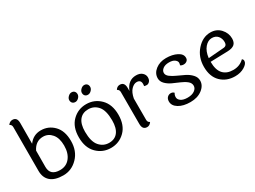

<svg xmlns="http://www.w3.org/2000/svg" viewBox="-48 -1376 2658 2002"><g transform="rotate(-30 1281.0 -375.5)"><path d="M288 -57Q363 -57 407 -112Q451 -167 451 -258Q451 -349 409 -398.5Q367 -448 305 -448Q215 -448 171 -358L170 -162Q170 -57 288 -57ZM171 -441Q226 -517 317.5 -517Q409 -517 473 -451.5Q537 -386 537 -264.5Q537 -143 464 -68Q391 8 290 8Q189 8 138 -36.5Q87 -81 87 -162L88 -689Q88 -719 63 -729Q84 -760 116 -760Q172 -760 172 -691Z M711 -273Q711 -154 757.5 -100.5Q804 -47 873 -47Q942 -47 979 -95Q1016 -143 1016 -235Q1016 -355 970.5 -407.5Q925 -460 856 -460Q787 -460 749 -412.5Q711 -365 711 -273ZM695.5 -448Q765 -517 864 -517Q963 -517 1032.5 -447.5Q1102 -378 1102 -253.5Q1102 -129 1032.5 -60Q963 9 864 9Q765 9 695.5 -60Q626 -129 626 -254Q626 -379 695.5 -448ZM945.5 -700Q967 -700 979.5 -687Q992 -674 992 -652Q992 -630 973 -611Q954 -592 932 -592Q910 -592 897.5 -605Q885 -618 885 -640Q885 -662 904.5 -681Q924 -700 945.5 -700ZM793.5 -700Q815 -700 827.5 -687Q840 -674 840 -652Q840 -630 821 -611Q802 -592 780.5 -592Q759 -592 746 -605Q733 -618 733 -640Q733 -662 752.5 -681Q772 -700 793.5 -700Z M1325 -447V-410Q1367 -517 1464 -517Q1511 -517 1537 -493Q1563 -469 1563 -437.5Q1563 -406 1547 -389.5Q1531 -373 1514 -373Q1497 -373 1483 -377Q1485 -387 1485 -403Q1485 -453 1435 -453Q1402 -453 1370 -420Q1338 -387 1325 -319V-62Q1325 -33 1350 -23Q1329 9 1298 9Q1242 9 1242 -61V-445Q1242 -474 1217 -485Q1236 -517 1269 -517Q1325 -517 1325 -447Z M1915 -378Q1921 -388 1921 -407Q1921 -426 1898 -444Q1875 -462 1829 -462Q1783 -462 1756 -441.5Q1729 -421 1729 -393Q1729 -365 1759 -342.5Q1789 -320 1831 -301.5Q1873 -283 1915.5 -262Q1958 -241 1988 -208.5Q2018 -176 2018 -136Q2018 -77 1962 -34Q1906 9 1820 9Q1734 9 1680 -24Q1626 -57 1626 -109Q1626 -140 1643.5 -157.5Q1661 -175 1685.5 -175Q1710 -175 1724 -158Q1710 -139 1710 -112Q1710 -85 1737.5 -65.5Q1765 -46 1817.5 -46Q1870 -46 1901.5 -68.5Q1933 -91 1933 -123.5Q1933 -156 1903.5 -180Q1874 -204 1832 -221.5Q1790 -239 1747.5 -258.5Q1705 -278 1675.5 -308Q1646 -338 1646 -376Q1646 -436 1698 -476.5Q1750 -517 1825.5 -517Q1901 -517 1955 -489.5Q2009 -462 2009 -417Q2010 -393 1993.5 -379.5Q1977 -366 1954 -366Q1931 -366 1915 -378Z M2399 -308Q2440 -311 2440 -355.5Q2440 -400 2414.5 -429.5Q2389 -459 2343 -459Q2297 -459 2259 -415Q2221 -371 2212 -293ZM2505 -110Q2520 -102 2520 -83Q2520 -50 2472 -20.5Q2424 9 2358 9Q2255 9 2189 -56Q2123 -121 2123 -238.5Q2123 -356 2194.5 -436.5Q2266 -517 2359 -517Q2433 -517 2479.5 -466Q2526 -415 2526 -350Q2526 -303 2500.5 -280.5Q2475 -258 2418 -256L2210 -250Q2210 -152 2252.5 -105Q2295 -58 2374 -58Q2453 -58 2505 -110Z"/></g></svg>

Font: Laila
Style: Regular
Weight: 400
Designer: Hitesh Malaviya
Foundry: Indian Type Foundry
Version: Version 1.302;PS 1.0;hotconv 1.0.78;makeotf.lib2.5.61930; tt